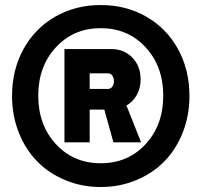

<svg xmlns="http://www.w3.org/2000/svg" viewBox="-20 -686 800 762"><path d="M27.8 -305.2Q27.8 -408.2 73 -490.7Q118.2 -573.2 198.7 -619.6Q279.3 -666 379.9 -666Q480.5 -666 561 -619.6Q641.6 -573.2 686.8 -490.7Q731.9 -408.2 731.9 -305.2Q731.9 -228 705.6 -160.9Q679.2 -93.8 632.8 -46.1Q586.4 1.5 521 28.8Q455.6 56.2 379.9 56.2Q304.2 56.2 238.8 28.8Q173.3 1.5 127 -46.1Q80.6 -93.8 54.2 -160.9Q27.8 -228 27.8 -305.2ZM201.9 -498.3Q131.8 -422.4 131.8 -306.2Q131.8 -189.9 201.9 -114Q272 -38.1 379.9 -38.1Q487.8 -38.1 557.9 -114Q627.9 -189.9 627.9 -306.2Q627.9 -422.4 557.9 -498.3Q487.8 -574.2 379.9 -574.2Q272 -574.2 201.9 -498.3ZM235.8 -121.1V-491.2H421.9Q472.7 -491.2 505.4 -457.3Q538.1 -423.3 538.1 -370.1Q538.1 -336.4 522.9 -309.3Q507.8 -282.2 481.9 -267.1L540 -121.1H430.2L394 -251H335.9V-121.1ZM335.9 -333H408.2Q418.9 -333 425.5 -341.6Q432.1 -350.1 432.1 -363.8Q432.1 -377.4 425.5 -386.2Q418.9 -395 408.2 -395H335.9Z"/></svg>

Font: Apfel Grotezk
Style: Bold
Weight: 700
Designer: Luigi Gorlero
Foundry: Collletttivo
Version: Version 2.000;FEAKit 1.0